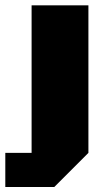

<svg xmlns="http://www.w3.org/2000/svg" viewBox="-69 -539 408 731"><path d="M-48.8 172.9V43H51.3V-518.6H267.6V43L137.7 172.9Z"/></svg>

Font: Black Ops One
Style: Regular
Weight: 400
Designer: James Grieshaber, Eben Sorkin
Foundry: Sorkin Type Co.
Version: Version 1.004; ttfautohint (v1.8.4.7-5d5b)